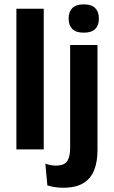

<svg xmlns="http://www.w3.org/2000/svg" viewBox="-20 -702 534 902"><path d="M57 0V-661H185.5V0ZM309.5 -83.5V-490.5H438V-83.5ZM373.5 -548.5Q337 -548.5 319.8 -565.8Q302.5 -583 302.5 -613.5V-616Q302.5 -646.5 319.8 -664Q337 -681.5 373.5 -681.5Q410 -681.5 427.2 -664Q444.5 -646.5 444.5 -616V-613.5Q444.5 -582.5 427.2 -565.5Q410 -548.5 373.5 -548.5ZM277 180Q255 180 235.8 176.8Q216.5 173.5 202.5 169L193 66.5Q204 71 216.5 73.5Q229 76 242 76Q282 76 295.8 54.8Q309.5 33.5 309.5 -4.5V-120H438V3.5Q438 57.5 422.5 97Q407 136.5 371.8 158.2Q336.5 180 277 180Z"/></svg>

Font: Anek Latin Medium SemiBold
Style: Regular
Weight: 600
Version: Version 1.003